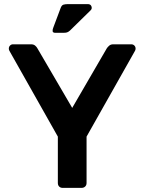

<svg xmlns="http://www.w3.org/2000/svg" viewBox="-20 -916 704 936"><path d="M286 0Q275 0 268.5 -6.5Q262 -13 262 -24V-250L26 -668Q23 -673 23 -679Q23 -688 29 -694Q35 -700 43 -700H132Q144 -700 151.5 -693.5Q159 -687 162 -681L332 -390L501 -681Q505 -687 512.5 -693.5Q520 -700 532 -700H620Q629 -700 635 -694Q641 -688 641 -679Q641 -673 638 -668L402 -250V-24Q402 -13 395 -6.5Q388 0 377 0ZM250 -756Q237 -756 236.5 -764.5Q236 -773 240 -782L276 -878Q281 -891 290 -893.5Q299 -896 313 -896H408Q422 -896 426 -884.5Q430 -873 421 -865L321 -767Q313 -760 306.5 -758Q300 -756 288 -756Z"/></svg>

Font: Fz Rubik Med
Style: Regular
Weight: 500
Designer: Hubert and Fischer
Foundry: Hubert and Fischer
Version: Vit hóa bi FontZin.com